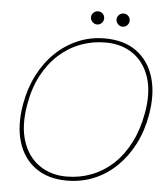

<svg xmlns="http://www.w3.org/2000/svg" viewBox="-58 -896 840 959"><g transform="rotate(5 362.5 -416.0)"><path d="M313 12Q218 12 155 -33.5Q92 -79 67.5 -160.5Q43 -242 62 -350Q76 -430 110 -496.5Q144 -563 194 -611Q244 -659 306.5 -685.5Q369 -712 441 -712Q538 -712 600.5 -666Q663 -620 687.5 -538.5Q712 -457 693 -350Q679 -269 645 -203Q611 -137 561 -88.5Q511 -40 448 -14Q385 12 313 12ZM309 -8Q375 -8 434.5 -31Q494 -54 542 -98.5Q590 -143 623.5 -208.5Q657 -274 672 -358Q691 -463 666 -538Q641 -613 583.5 -652.5Q526 -692 446 -692Q380 -692 320.5 -669.5Q261 -647 212.5 -603Q164 -559 130.5 -495.5Q97 -432 83 -350Q64 -242 89 -165.5Q114 -89 172 -48.5Q230 -8 309 -8ZM395 -778Q382 -778 372 -788Q362 -798 362 -811Q362 -825 372 -834.5Q382 -844 395 -844Q409 -844 418.5 -834.5Q428 -825 428 -811Q428 -798 418.5 -788Q409 -778 395 -778ZM523 -778Q510 -778 500 -788Q490 -798 490 -811Q490 -825 500 -834.5Q510 -844 523 -844Q537 -844 546.5 -834.5Q556 -825 556 -811Q556 -798 546.5 -788Q537 -778 523 -778Z"/></g></svg>

Font: DM Sans 9pt Thin
Style: Italic
Weight: 250
Italic angle: -10°
Version: Version 4.004;gftools[0.9.30]